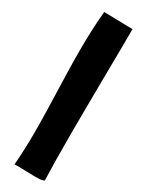

<svg xmlns="http://www.w3.org/2000/svg" viewBox="-195 -758 599 789"><g transform="rotate(30 104.0 -363.0)"><path d="M37 0C40 -1 46 -1 53 -1C73 -1 105 1 132 1C155 1 173 0 178 -6C176 -56 175 -127 175 -207C175 -387 179 -610 179 -724L43 -727C37 -664 35 -601 35 -538C35 -412 43 -285 43 -160C43 -106 41 -53 37 0Z"/></g></svg>

Font: HEYCLAY
Style: Regular
Weight: 400
Designer: Marcelo Magalhaes
Foundry: Marcelo Magalhães
Version: Version 1.300;hotconv 1.0.109;makeotfexe 2.5.65596